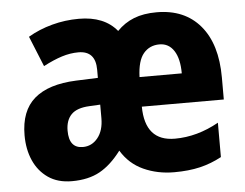

<svg xmlns="http://www.w3.org/2000/svg" viewBox="-45 -614 867 679"><g transform="rotate(-5 388.5 -275.0)"><path d="M534 -559Q633 -559 688.5 -493.5Q744 -428 744 -309V-231H453Q454 -108 560 -108Q639 -108 716 -151V-29Q679 -9 639 0.5Q599 10 547 10Q488 10 438.5 -12.5Q389 -35 360 -83Q324 -35 283.5 -12.5Q243 10 184 10Q134 10 100 -13.5Q66 -37 48.5 -76.5Q31 -116 31 -166Q31 -253 81 -296Q131 -339 229 -343L307 -346V-375Q307 -442 246 -442Q217 -442 187 -432.5Q157 -423 121 -404L77 -512Q116 -535 162.5 -547.5Q209 -560 258 -560Q348 -560 393 -505Q419 -532 453 -545.5Q487 -559 534 -559ZM534 -445Q499 -445 477.5 -419.5Q456 -394 454 -336H604Q604 -388 585.5 -416.5Q567 -445 534 -445ZM269 -249Q224 -247 204 -226.5Q184 -206 184 -169Q184 -107 233 -107Q265 -107 286 -133Q307 -159 307 -203V-251Z"/></g></svg>

Font: Noto Sans Gujarati UI Condensed ExtraBold
Style: Regular
Weight: 800
Width: 3
Designer: Jelle Bosma - Monotype Design Team, Universal Thirst
Foundry: Monotype Imaging Inc.
Version: Version 2.106; ttfautohint (v1.8.4.7-5d5b)